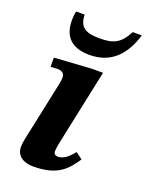

<svg xmlns="http://www.w3.org/2000/svg" viewBox="-134 -756 644 837"><g transform="rotate(20 188.0 -337.5)"><path d="M129 12C246 11 280 -40 314 -89L283 -112C267 -94 246 -65 212 -65C200 -65 193 -71 193 -84C193 -98 199 -126 199 -126L273 -476H221L49 -465V-422C49 -422 64 -424 81 -424C108 -424 114 -409 114 -396C114 -381 110 -364 110 -364L63 -142C50 -83 47 -67 47 -50C47 -15 72 12 129 12ZM190 -529C282 -529 344 -581 376 -687H334C302 -625 269 -612 208 -612C147 -612 112 -625 111 -687H71C68 -672 67 -658 67 -645C67 -567 110 -529 190 -529Z"/></g></svg>

Font: STIX Two Text
Style: Bold Italic
Weight: 700
Italic angle: -12°
Designer: Ross Mills, John Hudson & Paul Hanslow, Tiro Typeworks Ltd; with prior portions MicroPress Inc. and Coen Hoffman, Elsevi
Foundry: Tiro Typeworks Ltd
Version: Version 2.13 b171